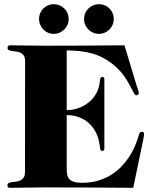

<svg xmlns="http://www.w3.org/2000/svg" viewBox="-20 -897 744 919"><path d="M167 -806.2Q167 -821.3 172.6 -834.2Q178.2 -847.2 187.7 -856.7Q197.3 -866.2 210.2 -871.6Q223.1 -877 237.3 -877Q252 -877 264.9 -871.6Q277.8 -866.2 287.6 -856.7Q297.4 -847.2 303 -834.2Q308.6 -821.3 308.6 -806.2Q308.6 -791 303 -778.1Q297.4 -765.1 287.6 -755.6Q277.8 -746.1 264.9 -740.5Q252 -734.9 237.3 -734.9Q222.7 -734.9 210 -740.5Q197.3 -746.1 187.7 -755.6Q178.2 -765.1 172.6 -778.1Q167 -791 167 -806.2ZM382.3 -806.2Q382.3 -821.3 387.9 -834.2Q393.6 -847.2 403.3 -856.7Q413.1 -866.2 426 -871.6Q439 -877 453.6 -877Q468.3 -877 481.2 -871.6Q494.1 -866.2 503.7 -856.7Q513.2 -847.2 518.8 -834.2Q524.4 -821.3 524.4 -806.2Q524.4 -791 518.8 -778.1Q513.2 -765.1 503.7 -755.6Q494.1 -746.1 481.2 -740.5Q468.3 -734.9 453.6 -734.9Q439 -734.9 426 -740.5Q413.1 -746.1 403.3 -755.6Q393.6 -765.1 387.9 -778.1Q382.3 -791 382.3 -806.2ZM100.1 -604Q100.1 -621.6 94 -630.9Q87.9 -640.1 78.4 -644.5Q68.8 -648.9 58.1 -650.1Q47.4 -651.4 37.8 -652.8Q28.3 -654.3 22.2 -657.2Q16.1 -660.2 16.1 -668Q16.1 -674.8 19.3 -677.5Q22.5 -680.2 30.8 -680.2Q60.1 -680.2 102.5 -679.2Q145 -678.2 199.7 -678.2Q296.9 -678.2 389.9 -678.7Q482.9 -679.2 575.7 -680.2L630.4 -499Q632.3 -492.7 634.8 -485.1Q637.2 -477.5 639.4 -470.9Q641.6 -464.4 643.1 -459.2Q644.5 -454.1 644.5 -452.1Q644.5 -447.3 641.4 -444.1Q638.2 -440.9 633.3 -440.9Q626.5 -440.9 619.9 -453.1Q613.3 -465.3 603.5 -484.4Q593.8 -503.4 578.1 -527.1Q562.5 -550.8 537.6 -574.2Q509.8 -599.6 482.4 -615.2Q455.1 -630.9 426 -639.6Q397 -648.4 365.7 -651.9Q334.5 -655.3 299.3 -655.8V-370.1Q330.6 -370.1 357.7 -380.4Q384.8 -390.6 405.8 -408Q426.8 -425.3 439.9 -448.5Q453.1 -471.7 456.5 -498Q458 -510.3 459.7 -519.5Q461.4 -528.8 469.7 -528.8Q474.1 -528.8 476.8 -526.6Q479.5 -524.4 479.5 -516.1V-188Q479.5 -179.7 476.8 -177.2Q474.1 -174.8 469.7 -174.8Q461.4 -174.8 459.7 -184.3Q458 -193.8 456.5 -206.1Q452.1 -237.8 438.7 -263.7Q425.3 -289.6 404.8 -307.9Q384.3 -326.2 357.4 -336.2Q330.6 -346.2 299.3 -346.2V-85.9Q299.3 -68.8 302.7 -56.6Q306.2 -44.4 314.7 -36.9Q323.2 -29.3 337.4 -25.6Q351.6 -22 373.5 -22Q415 -22 449.2 -32.2Q483.4 -42.5 511 -59.6Q538.6 -76.7 560.1 -98.9Q581.5 -121.1 597.4 -145Q613.3 -168.9 623.8 -193.1Q634.3 -217.3 640.6 -237.8Q643.1 -247.1 645 -252.7Q647 -258.3 649.2 -261.2Q651.4 -264.2 653.8 -265.1Q656.2 -266.1 659.7 -266.1Q669.4 -266.1 669.4 -256.8Q669.4 -253.4 669.2 -250.5Q668.9 -247.6 668 -241.7Q667 -235.8 665 -226.3Q663.1 -216.8 659.7 -200.2L617.7 2Q514.2 1 410.9 0.5Q307.6 0 200.2 0Q145 0 102.3 1Q59.6 2 30.3 2Q22 2 18.8 -0.5Q15.6 -2.9 15.6 -9.8Q15.6 -18.1 21.7 -21Q27.8 -23.9 37.4 -25.1Q46.9 -26.4 57.6 -27.6Q68.4 -28.8 77.9 -33.4Q87.4 -38.1 93.5 -47.4Q99.6 -56.6 99.6 -74.2Z"/></svg>

Font: XB Zar
Style: Bold
Weight: 700
Designer: Behnam
Foundry: Irmug
Version: Version 8.005 2009